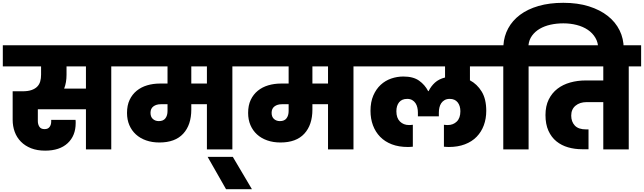

<svg xmlns="http://www.w3.org/2000/svg" viewBox="-34 -1062 4578 1365"><path d="M439 -531Q439 -504 435 -479.5Q431 -455 422 -432H577V-590H439ZM-14 -740H845V-590H757V0H577V-285H235V-201Q235 -178 246 -161Q257 -144 283 -144Q307 -144 318.5 -159.5Q330 -175 330 -198V-210H503Q504 -202 504 -196.5Q504 -191 504 -187Q504 -97 447 -44Q390 9 287 9Q230 9 187 -8Q144 -25 114.5 -55Q85 -85 70.5 -125Q56 -165 56 -210V-413H125Q165 -413 190.5 -422Q216 -431 231 -446.5Q246 -462 252 -483.5Q258 -505 258 -531V-590H-14Z M1095 -201Q1127 -201 1142 -221Q1157 -241 1157 -273V-321H1109Q1077 -321 1056.5 -305.5Q1036 -290 1036 -260Q1036 -231 1053 -216Q1070 -201 1095 -201ZM1437 -590H1326V-468H1437ZM817 -740H1706V-590H1618V0H1437V-321H1326V-283Q1326 -174 1268.5 -111.5Q1211 -49 1099 -49Q1047 -49 1004.5 -64Q962 -79 932 -106.5Q902 -134 885.5 -172.5Q869 -211 869 -259Q869 -313 887.5 -352Q906 -391 938 -417Q970 -443 1012.5 -455.5Q1055 -468 1103 -468H1157V-590H817Z M1442 53H1621L1757 283H1573Z M1956 -201Q1988 -201 2003 -221Q2018 -241 2018 -273V-321H1970Q1938 -321 1917.5 -305.5Q1897 -290 1897 -260Q1897 -231 1914 -216Q1931 -201 1956 -201ZM2298 -590H2187V-468H2298ZM1678 -740H2567V-590H2479V0H2298V-321H2187V-283Q2187 -174 2129.5 -111.5Q2072 -49 1960 -49Q1908 -49 1865.5 -64Q1823 -79 1793 -106.5Q1763 -134 1746.5 -172.5Q1730 -211 1730 -259Q1730 -313 1748.5 -352Q1767 -391 1799 -417Q1831 -443 1873.5 -455.5Q1916 -468 1964 -468H2018V-590H1678Z M3157 -17Q3151 -17 3142.5 -17.5Q3134 -18 3122 -19V-175Q3130 -174 3137 -173.5Q3144 -173 3149 -173Q3188 -173 3213.5 -198Q3239 -223 3239 -271Q3239 -310 3219.5 -334.5Q3200 -359 3163 -359Q3142 -359 3127 -350.5Q3112 -342 3103 -328.5Q3094 -315 3090 -297.5Q3086 -280 3086 -262V-235H2937V-262Q2937 -280 2933 -297.5Q2929 -315 2920 -328.5Q2911 -342 2896.5 -350.5Q2882 -359 2861 -359Q2823 -359 2803.5 -335Q2784 -311 2784 -271Q2784 -223 2809.5 -198Q2835 -173 2874 -173Q2879 -173 2886 -173.5Q2893 -174 2901 -175V-19Q2889 -18 2880 -17.5Q2871 -17 2866 -17Q2801 -17 2751.5 -36Q2702 -55 2668.5 -89.5Q2635 -124 2617.5 -171Q2600 -218 2600 -274Q2600 -337 2620 -383Q2640 -429 2672.5 -459Q2705 -489 2747 -503.5Q2789 -518 2834 -518Q2904 -518 2945.5 -488.5Q2987 -459 3010 -414H3013Q3030 -449 3058 -474.5Q3086 -500 3130 -511V-590H2539V-740H3484V-590H3307V-491Q3358 -464 3390.5 -411Q3423 -358 3423 -274Q3423 -218 3405.5 -171Q3388 -124 3354.5 -89.5Q3321 -55 3271 -36Q3221 -17 3157 -17Z M3724 0H3544V-590H3456V-740H3545Q3549 -805 3579 -860.5Q3609 -916 3663 -956.5Q3717 -997 3794.5 -1019.5Q3872 -1042 3971 -1042Q4073 -1042 4152.5 -1017Q4232 -992 4287 -948.5Q4342 -905 4371 -846Q4400 -787 4400 -718V-701H4219V-715Q4219 -759 4199 -793Q4179 -827 4145 -850Q4111 -873 4066 -884.5Q4021 -896 3971 -896Q3923 -896 3880 -886.5Q3837 -877 3803.5 -857.5Q3770 -838 3748.5 -808.5Q3727 -779 3723 -740H3811V-590H3724Z M3783 -740H4524V-590H4436V0H4255V-336H4137Q4088 -336 4057.5 -310.5Q4027 -285 4027 -240Q4027 -197 4052.5 -169.5Q4078 -142 4133 -142H4150V-1H4104Q4052 -1 4005 -14.5Q3958 -28 3922 -57Q3886 -86 3865 -132.5Q3844 -179 3844 -244Q3844 -308 3867 -354.5Q3890 -401 3929 -431Q3968 -461 4020 -475.5Q4072 -490 4129 -490H4255V-590H3783Z"/></svg>

Font: SVN-Poppins ExtraBold
Style: Regular
Weight: 800
Designer: Ninad Kale (Devanagari), Jonny Pinhorn (Latin)
Foundry: Indian Type Foundry
Version: Version 3.002 2017; ttfautohint (v1.8.3)